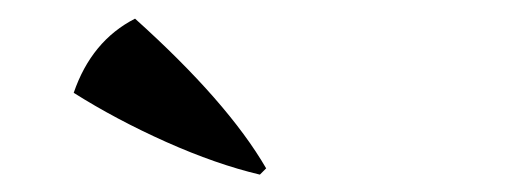

<svg xmlns="http://www.w3.org/2000/svg" viewBox="-20 -936 576 211"><path d="M272.5 -751 265.6 -744.1Q217.8 -755.4 162.6 -780Q107.4 -804.7 61 -834Q80.6 -891.1 128.4 -915.5Q230 -824.2 272.5 -751Z"/></svg>

Font: Cinzel Decorative Bold
Style: Regular
Weight: 700
Designer: Natanael Gama
Version: Version 1.001;PS 001.001;hotconv 1.0.56;makeotf.lib2.0.21325